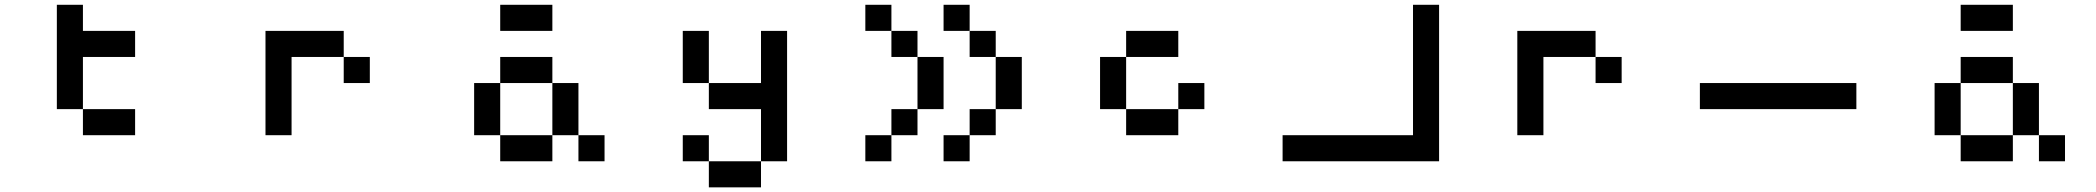

<svg xmlns="http://www.w3.org/2000/svg" viewBox="-20 -576 8929 818"><path d="M555.6 -444.4H333.3V-555.6H222.2V-111.1H333.3V0H555.6V-111.1H333.3V-333.3H555.6Z M1444.4 -333.3V-222.2H1555.6V-333.3ZM1444.4 -333.3V-444.4H1111.1V0H1222.2V-333.3Z M2111.1 -333.3V-222.2H2333.3V0H2444.4V111.1H2555.6V0H2444.4V-222.2H2333.3V-333.3ZM2333.3 0H2111.1V-222.2H2000V0H2111.1V111.1H2333.3ZM2111.1 -444.4H2333.3V-555.6H2111.1Z M3222.2 111.1H3333.3V-444.4H3222.2V-222.2H3000V-444.4H2888.9V-222.2H3000V-111.1H3222.2ZM2888.9 111.1H3000V222.2H3222.2V111.1H3000V0H2888.9Z M3888.9 -333.3V-111.1H4000V-333.3ZM3888.9 -333.3V-444.4H3777.8V-555.6H3666.7V-444.4H3777.8V-333.3ZM4000 -444.4H4111.1V-333.3H4222.2V-111.1H4333.3V-333.3H4222.2V-444.4H4111.1V-555.6H4000ZM3777.8 111.1V0H3666.7V111.1ZM3777.8 0H3888.9V-111.1H3777.8ZM4000 111.1H4111.1V0H4000ZM4111.1 0H4222.2V-111.1H4111.1Z M4666.7 -111.1H4777.8V0H5000V-111.1H4777.8V-333.3H4666.7ZM5000 -111.1H5111.1V-222.2H5000ZM4777.8 -333.3H5000V-444.4H4777.8Z M5444.4 111.1H6111.1V-555.6H6000V0H5444.4Z M6777.8 -333.3V-222.2H6888.9V-333.3ZM6777.8 -333.3V-444.4H6444.4V0H6555.6V-333.3Z M7222.2 -111.1H7888.9V-222.2H7222.2Z M8333.3 -333.3V-222.2H8555.6V0H8666.7V111.1H8777.8V0H8666.7V-222.2H8555.6V-333.3ZM8555.6 0H8333.3V-222.2H8222.2V0H8333.3V111.1H8555.6ZM8333.3 -444.4H8555.6V-555.6H8333.3Z"/></svg>

Font: linjaSipiki
Style: Regular
Weight: 500
Foundry: Made with Bits'n'Picas by Kreative Software
Version: Version 1.3